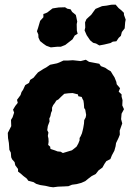

<svg xmlns="http://www.w3.org/2000/svg" viewBox="-20 -773 562 813"><path d="M205.2 20 191 18.2 173.2 14 150.6 10.6 133.2 5.4 122 -1.8 99.8 -7.6 93.6 -16.6 78.8 -28 67.8 -37.8 56.4 -46.6V-57.4L44.6 -73.2L41.8 -86.6L31.4 -98.2L27.4 -107L25.8 -126.8L19.6 -138.6L18.8 -151.2L17.6 -167.6L14 -188.2L13 -210.2L27.6 -239L26.6 -265.2L33.4 -276.6L39.8 -296.2L35.2 -308.6L44.6 -324.2L55.2 -337.4L52 -350.2L67 -370.4L71.2 -383.4L77.6 -392.6L86.8 -412.6L103 -422.2L107.6 -434.6L122.4 -444.2L129.4 -453L140.8 -466.4L164.4 -481.4L175.6 -487.4L192.2 -498.8L221.2 -504.8L230.4 -508.2L249 -516.8L266.6 -516.6L288.6 -518L321.8 -514.4L343.4 -520L357 -511.2L381.4 -506.6L400.4 -503L407.2 -493L425.6 -486L437.6 -477.6L449 -471L456.8 -458L465 -445.2L472.6 -426.2L474.2 -416.2L488.4 -399.4L482.6 -385L494.8 -373.4V-364L498.8 -349L497.8 -326.6L505 -310.6L494.8 -291.6L492.8 -268.6L497.6 -250.4L486.8 -219.8L487.4 -202.8L482 -189.2L471.4 -167.2L469.4 -153.4L464.2 -134.8L453.6 -115L447.4 -99.4L430.4 -90.8L422.4 -79.2L413.8 -63.6L397.2 -51.4L385.4 -36.2L368.2 -27.4L355.2 -17.6L341 -6L324.2 1.4L304.4 6.6L284.8 9.2L269.8 15.4L250.4 16.4L225.2 17.4ZM246.2 -125 270.6 -132.4 284.6 -136.6 294.2 -144 304.4 -152.4 311.8 -165.8 317 -179V-188.6L321.8 -196.6L327 -208.6L330.4 -221.8L332.4 -230.6L335.6 -249.2L336.6 -264.4L342.8 -275.8L344.8 -286.4L341 -308.8L336.4 -315.6L335 -335L333.2 -347.2L329.4 -353.8L326 -362.4L311.4 -365.6L310.2 -373.2L287.6 -379L269.2 -378L252.2 -375.8L237.4 -362.2L227.4 -352L218.2 -347L212.2 -337L205.2 -328L200.4 -317.2V-304.6L196.2 -295.2L193.4 -281.2L188.8 -271L189.8 -258.6L182.6 -239.6L180 -221.8L185 -211.8L182.6 -197.4L185.2 -186L185.8 -172.8L184 -159.2L192.4 -152L193.8 -142.4L213 -136L223.8 -131.8L236.8 -130.6ZM195.2 -572.4 175.8 -579.4 163.8 -587.8 149.6 -599.2 142.8 -614 142.2 -627.2 136.4 -640.6 141 -654.2 150 -684.8 163.8 -700 163.6 -713.6 179.4 -719.6 202.6 -737.4 228.6 -741.4 255.4 -742.2 265 -736.2 278.8 -733.6 285.4 -722.6 301 -709.8 303.2 -700.6 307 -681.6 304.8 -670.8 305.4 -643.6 308.8 -630 296.4 -622.6 287 -606.4 271 -594 256.4 -582.6 237.2 -575H221.4ZM400.6 -580.6 386.8 -588.6 374.4 -591.8 361.8 -602.2 347 -624 338.2 -644.4 341 -656.6 340.2 -678.4 346.2 -692.2 366.6 -710.8 378.2 -727 384.6 -735.4 412.2 -747 431.2 -749.2 451.4 -753 469.6 -753.4 482.2 -738.8 493.4 -729.8 504.6 -718.8 505 -709.8 512.2 -690 510 -678.6 508 -653 496 -637.4 491.8 -621.2 482.6 -612.8 472.8 -598.2 457.6 -596.6 448 -590.8 421.2 -584.4Z"/></svg>

Font: Winky Rough
Style: Italic
Weight: 400
Italic angle: -8.97852°
Designer: Simon Atzbach
Foundry: typofactur
Version: Version 1.206